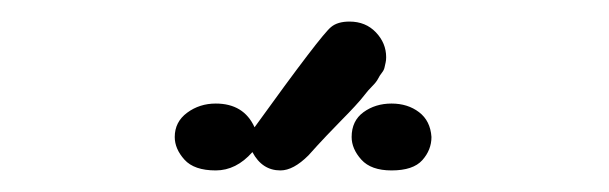

<svg xmlns="http://www.w3.org/2000/svg" viewBox="-20 -631 565 178"><path d="M142 -504Q142 -518 153.5 -526.5Q165 -535 180 -535Q206 -535 216 -513Q278 -599 287 -606Q293 -611 304 -611Q319 -611 328.5 -601Q338 -591 338 -578Q338 -575 337.5 -573Q337 -571 336.5 -568.5Q336 -566 334 -563.5Q332 -561 330.5 -558Q329 -555 325 -551Q321 -547 318 -543Q315 -539 309 -532.5Q303 -526 297.5 -520.5Q292 -515 283 -505.5Q274 -496 266 -487Q252 -473 240 -473Q223 -473 214 -490Q199 -473 180 -473Q160 -473 151 -483Q142 -493 142 -504ZM306 -504Q306 -519 317 -527Q328 -535 343 -535Q358 -535 368.5 -527Q379 -519 380 -504Q380 -492 371.5 -482.5Q363 -473 343 -473Q324 -473 315 -483Q306 -493 306 -504Z"/></svg>

Font: CMU Typewriter Text
Style: Regular
Weight: 500
Monospace: yes
Version: Version 0.7.0